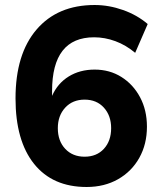

<svg xmlns="http://www.w3.org/2000/svg" viewBox="-20 -736 640 767"><path d="M326 11Q190 11 116 -81.5Q42 -174 42 -343Q42 -520 126 -618Q210 -716 358 -716Q415 -716 471.5 -696Q528 -676 570 -640L520 -525Q483 -556 441 -571.5Q399 -587 356 -587Q188 -587 188 -372V-353Q210 -403 254.5 -430.5Q299 -458 358 -458Q418 -458 465 -428.5Q512 -399 539.5 -347.5Q567 -296 567 -230Q567 -160 536.5 -105.5Q506 -51 451.5 -20Q397 11 326 11ZM318 -110Q366 -110 395 -141.5Q424 -173 424 -224Q424 -274 395 -306Q366 -338 318 -338Q270 -338 240.5 -306Q211 -274 211 -224Q211 -173 240.5 -141.5Q270 -110 318 -110Z"/></svg>

Font: Mulish ExtraBold
Style: Regular
Weight: 800
Designer: Vernon Adams
Foundry: Vernon Adams
Version: Version 3.603; ttfautohint (v1.8.3)